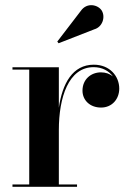

<svg xmlns="http://www.w3.org/2000/svg" viewBox="-20 -719 500 739"><path d="M342.5 -606C375 -615 386.5 -654 371.5 -678.5C357.5 -700.5 315 -711.5 291 -677L200.5 -559L205.5 -552.5ZM28 -9V0H276.5V-9H206.5V-218.5C206.5 -343.5 243.5 -460.5 340.5 -460.5C373.5 -460.5 399 -446 414.5 -425C402.5 -435 386.5 -440.5 368.5 -440.5C330.5 -440.5 297.5 -414 297.5 -370C297.5 -334 325.5 -305 369 -305C411.5 -305 439 -338 439 -378C439 -425.5 403 -470 341 -470C259 -470 220 -397 206.5 -304.5V-460H28V-451H92.5V-9Z"/></svg>

Font: Bodoni* 24pt Medium
Style: Regular
Weight: 500
Version: Version 2.3